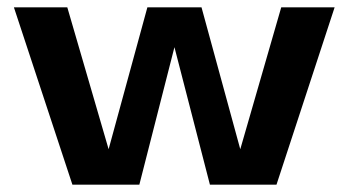

<svg xmlns="http://www.w3.org/2000/svg" viewBox="-20 -505 953 525"><path d="M749 -485H895L736 0H554L457 -376L361 0H178L18 -485H164L277 -97L383 -485H531L637 -97Z"/></svg>

Font: Sarpanch
Style: Bold
Weight: 700
Designer: Manushi Parikh (Devanagari and Latin), Jyotish Sonowal (Devanagari)
Foundry: Indian Type Foundry
Version: Version 2.004;PS 1.0;hotconv 1.0.78;makeotf.lib2.5.61930; tt